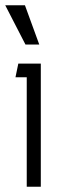

<svg xmlns="http://www.w3.org/2000/svg" viewBox="-22 -713 242 733"><path d="M133.8 -470.2V0H80.1V-418H37.1L47.9 -470.2ZM-2 -692.9H73.2L127.9 -543H75.2Z"/></svg>

Font: Kreadon Light
Style: Regular
Weight: 300
Designer: kohakuno
Foundry: StudioGnu
Version: Version 1.000;Glyphs 3.1.2 (3151)